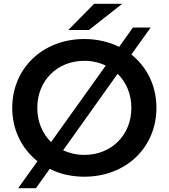

<svg xmlns="http://www.w3.org/2000/svg" viewBox="-20 -914 882 1004"><path d="M445 -757 619 -894H472L337 -757ZM768 -770H675L603 -669C550 -695 488 -710 421 -710C204 -710 44 -557 44 -350C44 -234 94 -136 176 -71L75 70H168L240 -31C293 -4 354 10 421 10C638 10 798 -142 798 -350C798 -466 748 -564 667 -629ZM175 -350C175 -493 280 -596 421 -596C462 -596 500 -587 533 -571L247 -171C202 -215 175 -277 175 -350ZM421 -104C380 -104 343 -113 310 -128L595 -528C640 -484 667 -422 667 -350C667 -207 562 -104 421 -104Z"/></svg>

Font: Talent
Style: Bold
Weight: 600
Designer: Mike Powis
Version: Version 1.001;hotconv 1.0.109;makeotfexe 2.5.65596